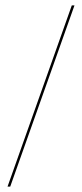

<svg xmlns="http://www.w3.org/2000/svg" viewBox="-20 -694 304 714"><path d="M8 0H18L257 -674H247Z"/></svg>

Font: Anybody Expanded Thin
Style: Regular
Weight: 250
Width: 7
Version: Version 1.113;gftools[0.9.25]